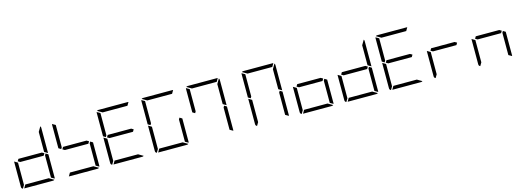

<svg xmlns="http://www.w3.org/2000/svg" viewBox="2 -2195 9171 3390"><g transform="rotate(-15 4588.0 -500.0)"><path d="M672 -498 717 -471V-41Q717 -32 715 -28L655 -62V-265V-469ZM717 -959V-500V-495L682 -515L671 -522L655 -531V-735V-897L707 -986Q717 -974 717 -959ZM631 -469H408H202L162 -492L185 -531H408H614L654 -508ZM614 -62 703 -10Q691 0 676 0H408H149L185 -62H408ZM126 -2Q99 -12 99 -41V-500V-505L139 -482L152 -474L161 -469V-265V-62Z M977 -735V-531L960 -502L915 -529V-959Q915 -968 917 -972L977 -938ZM1488 -498 1533 -471V-41Q1533 -32 1531 -28L1471 -62V-265V-469ZM1447 -469H1224H1018L978 -492L1001 -531H1224H1430L1470 -508ZM1430 -62 1519 -10Q1507 0 1492 0H1224H965L1001 -62H1224Z M1793 -735V-531L1776 -502L1731 -529V-959Q1731 -968 1733 -972L1793 -938ZM2263 -469H2040H1834L1794 -492L1817 -531H2040H2246L2286 -508ZM1834 -938 1745 -990Q1757 -1000 1772 -1000H2040H2308Q2318 -1000 2322 -998L2287 -938H2040ZM2246 -62 2335 -10Q2323 0 2308 0H2040H1781L1817 -62H2040ZM1758 -2Q1731 -12 1731 -41V-500V-505L1771 -482L1784 -474L1793 -469V-265V-62Z M2609 -735V-531L2592 -502L2547 -529V-959Q2547 -968 2549 -972L2609 -938ZM3120 -498 3165 -471V-41Q3165 -32 3163 -28L3103 -62V-265V-469ZM2650 -938 2561 -990Q2573 -1000 2588 -1000H2856H3124Q3134 -1000 3138 -998L3103 -938H2856ZM3062 -62 3151 -10Q3139 0 3124 0H2856H2597L2633 -62H2856ZM2574 -2Q2547 -12 2547 -41V-500V-505L2587 -482L2600 -474L2609 -469V-265V-62Z M3425 -735V-531L3408 -502L3363 -529V-959Q3363 -968 3365 -972L3425 -938ZM3936 -498 3981 -471V-41Q3981 -32 3979 -28L3919 -62V-265V-469ZM3981 -959V-500V-495L3946 -515L3935 -522L3919 -531V-735V-897L3971 -986Q3981 -974 3981 -959ZM3466 -938 3377 -990Q3389 -1000 3404 -1000H3672H3940Q3950 -1000 3954 -998L3919 -938H3672Z M4441 -735V-531L4424 -502L4379 -529V-959Q4379 -968 4381 -972L4441 -938ZM4952 -498 4997 -471V-41Q4997 -32 4995 -28L4935 -62V-265V-469ZM4997 -959V-500V-495L4962 -515L4951 -522L4935 -531V-735V-897L4987 -986Q4997 -974 4997 -959ZM4482 -938 4393 -990Q4405 -1000 4420 -1000H4688H4956Q4966 -1000 4970 -998L4935 -938H4688ZM4406 -2Q4379 -12 4379 -41V-500V-505L4419 -482L4432 -474L4441 -469V-265V-62Z M5768 -498 5813 -471V-41Q5813 -32 5811 -28L5751 -62V-265V-469ZM5727 -469H5504H5298L5258 -492L5281 -531H5504H5710L5750 -508ZM5710 -62 5799 -10Q5787 0 5772 0H5504H5245L5281 -62H5504ZM5222 -2Q5195 -12 5195 -41V-500V-505L5235 -482L5248 -474L5257 -469V-265V-62Z M6584 -498 6629 -471V-41Q6629 -32 6627 -28L6567 -62V-265V-469ZM6629 -959V-500V-495L6594 -515L6583 -522L6567 -531V-735V-897L6619 -986Q6629 -974 6629 -959ZM6543 -469H6320H6114L6074 -492L6097 -531H6320H6526L6566 -508ZM6526 -62 6615 -10Q6603 0 6588 0H6320H6061L6097 -62H6320ZM6038 -2Q6011 -12 6011 -41V-500V-505L6051 -482L6064 -474L6073 -469V-265V-62Z M6889 -735V-531L6872 -502L6827 -529V-959Q6827 -968 6829 -972L6889 -938ZM7359 -469H7136H6930L6890 -492L6913 -531H7136H7342L7382 -508ZM6930 -938 6841 -990Q6853 -1000 6868 -1000H7136H7404Q7414 -1000 7418 -998L7383 -938H7136ZM7342 -62 7431 -10Q7419 0 7404 0H7136H6877L6913 -62H7136ZM6854 -2Q6827 -12 6827 -41V-500V-505L6867 -482L6880 -474L6889 -469V-265V-62Z M8175 -469H7952H7746L7706 -492L7729 -531H7952H8158L8198 -508ZM7670 -2Q7643 -12 7643 -41V-500V-505L7683 -482L7696 -474L7705 -469V-265V-62Z M9032 -498 9077 -471V-41Q9077 -32 9075 -28L9015 -62V-265V-469ZM8991 -469H8768H8562L8522 -492L8545 -531H8768H8974L9014 -508ZM8486 -2Q8459 -12 8459 -41V-500V-505L8499 -482L8512 -474L8521 -469V-265V-62Z"/></g></svg>

Font: DSEG7 Modern
Style: Light
Weight: 300
Designer: Keshikan(Twitter:@keshinomi_88pro)
Version: Version 0.46